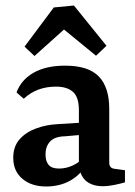

<svg xmlns="http://www.w3.org/2000/svg" viewBox="-20 -668 490 696"><path d="M147 8Q94 8 61 -20Q28 -48 28 -96Q28 -137 51 -163Q74 -189 111 -202.5Q148 -216 189 -218L285 -224V-180L216 -174Q178 -173 161.5 -155Q145 -137 145 -109Q145 -83 156.5 -70Q168 -57 194 -57Q220 -57 244.5 -68.5Q269 -80 283 -98L293 -73Q273 -35 235 -13.5Q197 8 147 8ZM40 -333Q57 -379 102 -404.5Q147 -430 216 -430Q300 -430 338 -391Q376 -352 376 -273V-78Q376 -58 396 -56L433 -51V-7Q420 -3 396.5 2Q373 7 353 7Q317 7 294.5 -10Q272 -27 266 -66V-268Q266 -316 244.5 -335Q223 -354 183 -354Q149 -354 120 -343.5Q91 -333 66 -310ZM69 -499 175 -641 248 -648 366 -502 328 -466 212 -561 105 -465Z"/></svg>

Font: Rasa SemiBold
Style: Regular
Weight: 600
Designer: Anna Giedrys (Yrsa+Rasa design), David Brezina (Yrsa art-direction, Rasa art-direction, design)
Foundry: Rosetta Type Foundry
Version: Version 2.004